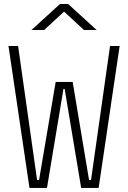

<svg xmlns="http://www.w3.org/2000/svg" viewBox="-20 -918 626 938"><path d="M124 0 21.5 -693.4H68.4L161.1 -39.1H170.9L252 -517.6H335L415 -39.1H424.8L517.6 -693.4H564.5L461.9 0H376.5L295.9 -483.4H290L209.5 0ZM133.8 -771.5 272.9 -898.4H313L452.1 -771.5H390.1L293 -861.3L195.8 -771.5Z"/></svg>

Font: Cascadia Code ExtraLight
Style: Regular
Weight: 200
Monospace: yes
Designer: Aaron Bell
Foundry: Saja Typeworks
Version: Version 2407.024; ttfautohint (v1.8.4)